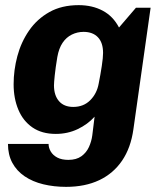

<svg xmlns="http://www.w3.org/2000/svg" viewBox="-20 -541 629 747"><path d="M237 186Q190 186 148.5 176Q107 166 76 145Q45 124 28 92.5Q11 61 11 19H169Q169 34 177.5 48.5Q186 63 203 72Q220 81 246 81Q277 81 296.5 67Q316 53 326 31Q336 9 339 -14L348 -87Q321 -57 282 -38.5Q243 -20 197 -20Q143 -20 106.5 -45Q70 -70 51.5 -114Q33 -158 33 -213Q33 -268 47.5 -322.5Q62 -377 93 -422Q124 -467 172 -494Q220 -521 286 -521Q339 -521 379.5 -499.5Q420 -478 443 -434L509 -511H566L499 -38Q489 34 455 84Q421 134 366 160Q311 186 237 186ZM265 -125Q305 -125 331 -151Q357 -177 364 -216Q371 -251 376 -284Q381 -317 381 -335Q381 -375 361 -396Q341 -417 305 -417Q281 -417 259.5 -406.5Q238 -396 223.5 -374.5Q209 -353 203 -319Q196 -277 193 -248Q190 -219 190 -209Q190 -170 209.5 -147.5Q229 -125 265 -125Z"/></svg>

Font: Chivo Medium
Style: Bold Italic
Weight: 700
Italic angle: -8.05°
Version: Version 2.002